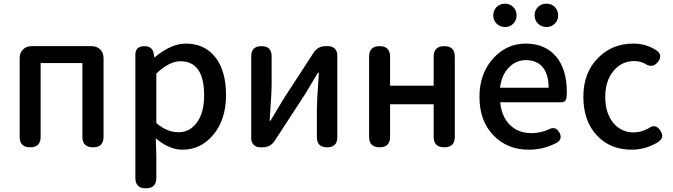

<svg xmlns="http://www.w3.org/2000/svg" viewBox="-20 -801 3661 1044"><path d="M144 0Q87 0 87 -57V-485Q87 -514 105 -532Q123 -550 152 -550H315H478Q507 -550 525 -532Q543 -514 543 -485V-57Q543 0 486 0Q428 0 428 -57V-458H201V-57Q201 0 144 0Z M773 223Q716 223 716 166V-163V-503Q716 -550 765 -550Q810 -550 816 -508L819 -490H822Q911 -564 991 -564Q1094 -564 1153 -487Q1209 -413 1209 -284Q1209 -148 1137 -65Q1070 13 972 13Q900 13 827 -49L830 45V166Q830 223 773 223ZM950 -82Q1012 -82 1050 -134Q1090 -188 1090 -282Q1090 -468 961 -468Q900 -468 830 -401V-266V-132Q888 -82 950 -82Z M1395 0Q1373 0 1359.5 -13.5Q1346 -27 1346 -49V-495Q1346 -550 1402 -550Q1457 -550 1457 -495V-345Q1457 -296 1448 -174Q1447 -155 1446 -145H1451Q1461 -162 1486.5 -204Q1512 -246 1521 -262L1685 -514Q1708 -550 1751 -550H1764Q1787 -550 1800.5 -536.5Q1814 -523 1814 -500V-275V-55Q1814 0 1759 0Q1703 0 1703 -55V-205Q1703 -253 1712 -374Q1713 -395 1714 -406H1709Q1659 -321 1639 -289L1474 -36Q1451 0 1408 0Z M2044 0Q1987 0 1987 -57V-493Q1987 -550 2044 -550Q2101 -550 2101 -493V-335H2338V-493Q2338 -550 2396 -550Q2453 -550 2453 -493V-57Q2453 0 2396 0Q2338 0 2338 -57V-234H2219H2101V-57Q2101 0 2044 0Z M2855 13Q2740 13 2665 -63Q2587 -142 2587 -274Q2587 -403 2664 -486Q2737 -564 2838 -564Q2945 -564 3005 -492Q3062 -423 3062 -303Q3062 -288 3060 -268Q3056 -245 3031 -245H2878H2700Q2707 -167 2752.5 -122Q2798 -77 2870 -77Q2918 -77 2963 -97Q3001 -118 3022 -80Q3040 -45 3009 -26Q2938 13 2855 13ZM2699 -324H2831H2963Q2963 -396 2931.5 -435Q2900 -474 2840 -474Q2786 -474 2748 -435Q2707 -394 2699 -324ZM2726 -654Q2699 -654 2680.5 -672.5Q2662 -691 2662 -717Q2662 -743 2680 -763Q2700 -781 2726 -781Q2753 -781 2771 -762.5Q2789 -744 2789 -717.5Q2789 -691 2771 -672.5Q2753 -654 2726 -654ZM2951 -654Q2924 -654 2905.5 -672.5Q2887 -691 2887 -717.5Q2887 -744 2905 -762.5Q2923 -781 2951 -781Q2979 -781 2997 -763Q3015 -743 3015 -717Q3015 -691 2997 -672.5Q2979 -654 2951 -654Z M3415 13Q3300 13 3228 -62Q3152 -141 3152 -274.5Q3152 -408 3234 -488Q3310 -564 3424 -564Q3495 -564 3551 -526Q3585 -501 3558 -465Q3528 -426 3485 -456Q3457 -469 3429 -469Q3360 -469 3315.5 -415Q3271 -361 3271 -274Q3271 -187 3314 -134Q3357 -81 3426 -81Q3465 -81 3506 -103Q3545 -132 3572 -89Q3594 -55 3561 -30Q3492 13 3415 13Z"/></svg>

Font: GenSenRounded JP M
Style: Regular
Weight: 500
Version: Version 1.501;PS 1;hotconv 16.6.51;makeotf.lib2.5.65220